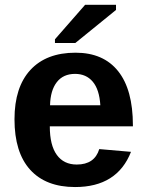

<svg xmlns="http://www.w3.org/2000/svg" viewBox="-20 -753 596 783"><path d="M183.1 -237.8Q183.1 -160.6 211.7 -121.3Q240.2 -82 293 -82Q365.7 -82 384.8 -145L514.2 -133.8Q458 9.8 286.1 9.8Q167 9.8 103 -60.8Q39.1 -131.3 39.1 -266.6Q39.1 -397.5 104 -467.8Q168.9 -538.1 288.1 -538.1Q401.9 -538.1 461.9 -462.6Q522 -387.2 522 -241.7V-237.8ZM389.2 -323.7Q385.3 -387.7 358.4 -419.7Q331.5 -451.7 286.1 -451.7Q237.8 -451.7 211.7 -418Q185.5 -384.3 184.1 -323.7ZM453.1 -712.4 287.1 -577.6H204.1V-592.8L327.1 -733.4H453.1Z"/></svg>

Font: Arimo
Style: Bold
Weight: 700
Designer: Steve Matteson
Foundry: Monotype Imaging Inc.
Version: Version 1.33